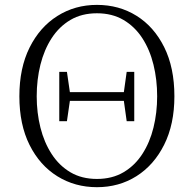

<svg xmlns="http://www.w3.org/2000/svg" viewBox="-20 -759 800 794"><path d="M380.9 15.1Q290 15.1 217.3 -30Q144.5 -75.2 102.3 -159.4Q60.1 -243.7 60.1 -360.8Q60.1 -477.5 102.3 -562.3Q144.5 -647 217.3 -692.9Q290 -738.8 380.9 -738.8Q472.2 -738.8 544.4 -693.8Q616.7 -648.9 658.9 -564.2Q701.2 -479.5 701.2 -360.8Q701.2 -245.1 658.9 -160.6Q616.7 -76.2 544.4 -30.5Q472.2 15.1 380.9 15.1ZM380.9 -19Q443.8 -19 490.7 -46.6Q537.6 -74.2 568.6 -122.1Q599.6 -169.9 614.7 -231.4Q629.9 -293 629.9 -360.8Q629.9 -429.7 614.7 -491.5Q599.6 -553.2 568.6 -601.1Q537.6 -648.9 490.7 -676.5Q443.8 -704.1 380.9 -704.1Q317.9 -704.1 271.2 -676.5Q224.6 -648.9 193.6 -601.1Q162.6 -553.2 147.2 -491.5Q131.8 -429.7 131.8 -360.8Q131.8 -293 147.2 -231.4Q162.6 -169.9 193.6 -122.1Q224.6 -74.2 271.2 -46.6Q317.9 -19 380.9 -19ZM503.9 -257.8 492.2 -341.8H269L256.8 -257.8H225.1V-461.9H256.8L269 -377.9H492.2L503.9 -461.9H535.2V-257.8Z"/></svg>

Font: Source Han Serif TW ExtraLight
Style: Regular
Weight: 250
Designer: Ryoko NISHIZUKA Ë•øÂ°öÊ∂ºÂ≠ê (kana & ideographs); Frank Grie√ühammer (Latin, Greek & Cyrillic); Wenlong ZHANG Âº†ÊñáÈæô 
Foundry: Adobe
Version: Version 2.003;hotconv 1.1.1;makeotfexe 2.6.0